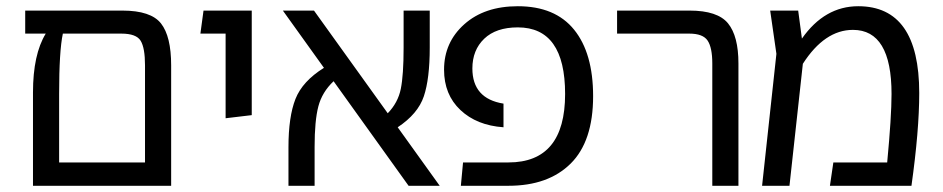

<svg xmlns="http://www.w3.org/2000/svg" viewBox="-20 -597 3030 617"><path d="M373 -563Q465 -563 497.5 -521.5Q530 -480 530 -387V0H86V-300Q86 -422 127 -489H61V-563ZM170 -75H446V-387Q446 -443 432 -466Q418 -489 370 -489H182Q170 -433 170 -295Z M705 -217V-489H624L634 -563H789V-227Z M1393 0H1293L1052 -336Q1015 -301 1003 -255Q991 -209 991 -125V0H907V-124Q907 -222 929.5 -279Q952 -336 1021 -379L889 -563H989L1226 -233Q1259 -267 1268 -311.5Q1277 -356 1277 -444V-563H1361V-444Q1361 -344 1342 -287.5Q1323 -231 1258 -188Z M1461 0 1468 -75H1614Q1796 -75 1796 -295Q1796 -509 1644 -509Q1574 -509 1536 -472.5Q1498 -436 1498 -377Q1498 -280 1598 -264V-188Q1512 -194 1459.5 -243.5Q1407 -293 1407 -373Q1407 -461 1472 -519Q1537 -577 1644 -577Q1764 -577 1825 -501.5Q1886 -426 1886 -288Q1886 -143 1814 -71.5Q1742 0 1614 0Z M2269 0V-393Q2269 -444 2254 -466.5Q2239 -489 2195 -489H1963V-563H2196Q2286 -563 2319.5 -522Q2353 -481 2353 -393V0Z M2738 -577Q2934 -577 2934 -298Q2934 -178 2909 0H2647L2658 -75H2831Q2845 -222 2845 -295Q2845 -501 2721 -501Q2630 -501 2560 -392L2517 0H2429L2475 -424L2455 -563H2545L2557 -473Q2630 -577 2738 -577Z"/></svg>

Font: FiraGO Book
Style: Regular
Weight: 350
Designer: bBox Type
Foundry: bBox Type GmbH
Version: Version 1.001;PS 001.001;hotconv 1.0.88;makeotf.lib2.5.64775